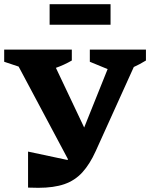

<svg xmlns="http://www.w3.org/2000/svg" viewBox="-27 -892 717 917"><path d="M107 4V-168L295 -128L298 -131L62 -574L-7 -597V-655H316V-603Q280 -582 240 -568L375 -283L487 -562L402 -597V-655H670V-603Q639 -584 612 -572L430 -170Q402 -108 366.5 -69Q331 -30 280.5 -12.5Q230 5 156 5Q144 5 132 4.5Q120 4 107 4ZM210 -774V-872H501V-774Z"/></svg>

Font: Piazzolla SC
Style: Bold
Weight: 700
Designer: Juan Pablo del Peral
Foundry: Huerta Tipografica
Version: Version 1.330